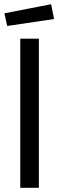

<svg xmlns="http://www.w3.org/2000/svg" viewBox="-20 -889 280 909"><path d="M76 -706H164V0H76ZM1 -826 222 -869 236 -799 14 -766Z"/></svg>

Font: Lineal
Style: Regular
Weight: 400
Designer: Created by Frank Adebiaye with contributions from Anton Moglia & Ariel Martín Pérez
Created by Frank ADEBIAYE with FontF
Foundry: Velvetyne Type Foundry
Version: Version 2.000